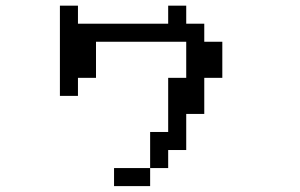

<svg xmlns="http://www.w3.org/2000/svg" viewBox="-20 -504 1040 665"><path d="M187.5 -171.9V-484.4H250V-421.9H562.5V-484.4H625V-421.9H687.5V-359.4H750V-234.4H687.5V-109.4H625V15.6H562.5V78.1H500V140.6H375V78.1H500V-46.9H562.5V-234.4H625V-359.4H312.5V-234.4H250V-171.9Z"/></svg>

Font: KH Dot Dougenzaka 16
Style: Regular
Weight: 400
Designer: Original version for X68000 by Keitarou Hiraki (http://hp.vector.co.jp/authors/VA000874/) / TrueType conversion by Homem
Version: Version 1.00.20150527